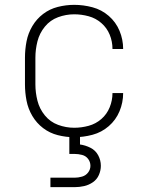

<svg xmlns="http://www.w3.org/2000/svg" viewBox="-20 -558 616 792"><path d="M286 8Q324 8 361.5 -2Q399 -12 428.5 -37.5Q458 -63 473 -99Q488 -135 488 -174H444Q444 -144 432.5 -115.5Q421 -87 398 -67Q375 -47 345.5 -39Q316 -31 286 -31Q252 -31 219.5 -43Q187 -55 165 -82Q143 -109 134.5 -142.5Q126 -176 126 -210V-320Q126 -354 134.5 -387.5Q143 -421 165 -448Q187 -475 219.5 -487Q252 -499 286 -499Q316 -499 345.5 -491Q375 -483 398 -463Q421 -443 432.5 -415Q444 -387 444 -356H488Q488 -395 473 -431Q458 -467 428.5 -492.5Q399 -518 361.5 -528Q324 -538 286 -538Q252 -538 218.5 -529.5Q185 -521 158 -500.5Q131 -480 113.5 -450.5Q96 -421 89.5 -387.5Q83 -354 83 -320V-210Q83 -176 89.5 -142.5Q96 -109 113.5 -79.5Q131 -50 158 -29.5Q185 -9 218.5 -0.5Q252 8 286 8ZM188 214H288Q308 214 327.5 209.5Q347 205 363.5 193.5Q380 182 388 163.5Q396 145 396 126Q396 103 385 82.5Q374 62 353 51.5Q332 41 310 38V0H266V77H288Q303 77 318.5 81Q334 85 343.5 97.5Q353 110 353 126Q353 141 343.5 153.5Q334 166 318.5 170.5Q303 175 288 175H188Z"/></svg>

Font: Iosevka Sparkle Extralight
Style: Regular
Weight: 200
Designer: Belleve Invis
Foundry: Belleve Invis
Version: Version 4.5.0; ttfautohint (v1.8.3)